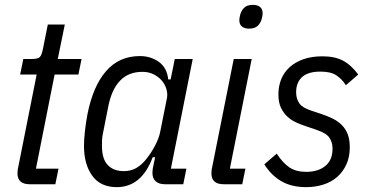

<svg xmlns="http://www.w3.org/2000/svg" viewBox="-20 -759 1528 791"><path d="M102 0Q52 0 52 -45Q52 -53 53 -60Q54 -67 56 -75L131 -452H63L76 -516H112Q136 -516 144 -524Q152 -532 157 -558L177 -658H247L218 -516H316L303 -452H205L128 -64H221L208 0Z M659 0Q635 0 621.5 -12Q608 -24 608 -47Q608 -55 609 -62Q610 -69 612 -77L619 -111H609Q563 12 461 12Q394 12 360 -35Q326 -82 326 -158Q326 -185 330 -220Q334 -255 340 -287Q363 -404 417 -466Q471 -528 556 -528Q601 -528 634.5 -504Q668 -480 673 -432H683L700 -516H774L684 -64H748L735 0ZM490 -54Q519 -54 541 -66.5Q563 -79 583 -104Q603 -129 619 -159.5Q635 -190 640 -216L668 -356Q671 -373 665.5 -392Q660 -411 647 -426.5Q634 -442 613.5 -452.5Q593 -463 567 -463Q510 -463 475.5 -427.5Q441 -392 427 -325L404 -209Q401 -195 400.5 -182Q400 -169 400 -159Q400 -104 424 -79Q448 -54 490 -54Z M1006 -641Q988 -641 977 -649.5Q966 -658 966 -676Q966 -685 970 -700Q975 -717 987 -728Q999 -739 1022 -739Q1040 -739 1051 -730.5Q1062 -722 1062 -704Q1062 -695 1058 -680Q1053 -663 1041 -652Q1029 -641 1006 -641ZM901 0Q851 0 851 -45Q851 -53 852 -60Q853 -67 855 -75L943 -516H1017L927 -64H991L978 0Z M1241 12Q1181 12 1139 -12.5Q1097 -37 1069 -82L1120 -126Q1145 -88 1172 -69.5Q1199 -51 1242 -51Q1290 -51 1320 -75Q1350 -99 1350 -147Q1350 -172 1337.5 -191Q1325 -210 1287 -223L1246 -237Q1224 -244 1202.5 -253.5Q1181 -263 1164.5 -278Q1148 -293 1137.5 -315Q1127 -337 1127 -370Q1127 -404 1138.5 -432.5Q1150 -461 1173 -482Q1196 -503 1230 -515Q1264 -527 1308 -527Q1359 -527 1392.5 -509.5Q1426 -492 1456 -452L1405 -408Q1389 -433 1366 -448.5Q1343 -464 1300 -464Q1249 -464 1224.5 -441.5Q1200 -419 1200 -379Q1200 -352 1213 -333.5Q1226 -315 1260 -304L1302 -290Q1329 -281 1350.5 -270.5Q1372 -260 1388 -244Q1404 -228 1412.5 -206Q1421 -184 1421 -152Q1421 -112 1407 -81.5Q1393 -51 1369 -30Q1345 -9 1312 1.5Q1279 12 1241 12Z"/></svg>

Font: IBM Plex Sans Cond
Style: Italic
Weight: 400
Width: 3
Italic angle: -11°
Designer: Mike Abbink, Paul van der Laan, Pieter van Rosmalen
Foundry: Bold Monday
Version: Version 1.3